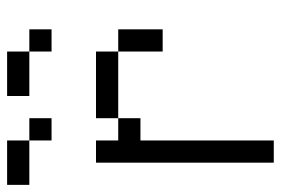

<svg xmlns="http://www.w3.org/2000/svg" viewBox="-145 -645 790 540"><g transform="rotate(-90 250.0 -375.0)"><path d="M187.5 -625V-687.5H125V-625ZM437.5 -625V-687.5H375V-625ZM62.5 -500Q62.5 -500 62.5 0H125Q125 0 125 -375H187.5V-437.5H125V-500ZM375 -437.5Q375 -437.5 375 -312.5H437.5Q437.5 -312.5 437.5 -437.5ZM187.5 -437.5H375V-500H187.5ZM125 -687.5V-750H0V-687.5ZM375 -687.5V-750H250V-687.5Z"/></g></svg>

Font: Unifont
Style: Regular
Weight: 500
Version: Version 13.0.05